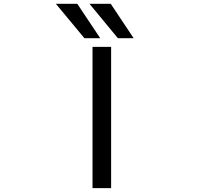

<svg xmlns="http://www.w3.org/2000/svg" viewBox="-20 -976 1040 998"><path d="M460.9 2V-732.4H557.6V2ZM592.8 -777.3 445.3 -956.1H555.7L674.8 -777.3ZM418.9 -777.3 270.5 -956.1H381.8L501 -777.3Z"/></svg>

Font: Gen Shin Gothic Monospace Regular
Style: Regular
Weight: 400
Designer: [Source Han Sans]
Ryoko NISHIZUKA  (kana & ideographs); Paul D. Hunt (Latin, Greek & Cyrillic); Wenlong ZHANG  (bopomofo
Version: Version 1.002.20150607